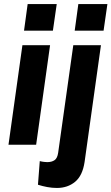

<svg xmlns="http://www.w3.org/2000/svg" viewBox="-20 -717 552 951"><path d="M22 0 91 -493H228L159 0ZM99 -565 117 -697H261L242 -565ZM262 214Q238 214 214 209.5Q190 205 168 198L177 81Q189 84 199 85Q209 86 214 86Q236 86 250 76.5Q264 67 268 40L343 -493H480L399 85Q389 153 352 183.5Q315 214 262 214ZM350 -565 368 -697H512L493 -565Z"/></svg>

Font: Hanken Grotesk ExtraBold
Style: Italic
Weight: 800
Italic angle: -8°
Designer: Alfredo Marco Pradil
Foundry: Hanken Design Co.
Version: Version 3.013